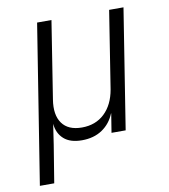

<svg xmlns="http://www.w3.org/2000/svg" viewBox="-82 -620 764 869"><g transform="rotate(-10 300.0 -185.0)"><path d="M31 180 147 -550H213L157 -194Q146 -125 174 -86Q202 -47 265 -47Q328 -47 369 -86Q410 -125 422 -194L478 -550H544L457 0H392L406 -87H405Q387 -42 348.5 -16Q310 10 255 10Q201 10 172 -16Q143 -42 139 -86L125 8L97 180Z"/></g></svg>

Font: JetBrains Mono NL ExtraLight
Style: Italic
Weight: 200
Italic angle: -9°
Monospace: yes
Designer: Philipp Nurullin, Konstantin Bulenkov
Foundry: JetBrains
Version: Version 2.305; ttfautohint (v1.8.4.7-5d5b)